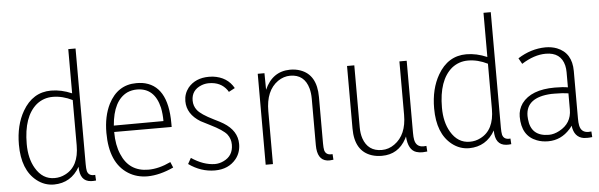

<svg xmlns="http://www.w3.org/2000/svg" viewBox="-47 -864 3203 1027"><g transform="rotate(-5 1554.5 -350.5)"><path d="M211.9 -27.3Q147.5 -27.3 110.4 -90.8Q79.1 -143.6 79.1 -221.7Q79.1 -369.1 152.3 -430.7Q190.4 -460.9 239.3 -460.9Q292 -460.9 344.7 -434.6V-191.4Q344.7 -78.1 269.5 -41Q243.2 -27.3 211.9 -27.3ZM344.7 -708V-470.7Q288.1 -495.1 233.4 -495.1Q134.8 -495.1 80.1 -400.4Q37.1 -326.2 37.1 -221.7Q37.1 -85.9 114.3 -25.4Q155.3 6.8 206.1 6.8Q297.9 5.9 344.7 -76.2Q344.7 2 404.3 5.9Q417 6.8 431.6 4.9L429.7 -25.4Q394.5 -21.5 386.7 -49.8Q383.8 -63.5 383.8 -86.9V-708Z M848.6 -28.3 835.9 -58.6Q772.5 -28.3 715.8 -28.3Q612.3 -28.3 572.3 -125Q550.8 -174.8 550.8 -243.2V-245.1H859.4V-264.6Q859.4 -471.7 722.7 -493.2Q707 -495.1 691.4 -495.1Q590.8 -495.1 541 -397.5Q508.8 -333 508.8 -244.1Q508.8 -82 605.5 -21.5Q650.4 6.8 709 6.8Q774.4 5.9 848.6 -28.3ZM691.4 -460.9Q786.1 -460.9 811.5 -352.5Q818.4 -318.4 818.4 -280.3L551.8 -279.3Q562.5 -413.1 639.6 -450.2Q664.1 -460.9 691.4 -460.9Z M1210.9 -123Q1210.9 -194.3 1137.7 -239.3Q1122.1 -249 1087.9 -265.6Q1020.5 -298.8 1001 -324.2Q983.4 -346.7 983.4 -376Q983.4 -431.6 1037.1 -453.1Q1056.6 -460.9 1078.1 -460.9Q1141.6 -460.9 1174.8 -415Q1177.7 -410.2 1180.7 -405.3L1213.9 -422.9Q1179.7 -484.4 1102.5 -494.1Q1091.8 -495.1 1081.1 -495.1Q1008.8 -495.1 968.8 -447.3Q944.3 -416 944.3 -376Q944.3 -306.6 1015.6 -262.7Q1031.2 -253.9 1065.4 -237.3Q1132.8 -204.1 1153.3 -178.7Q1171.9 -154.3 1171.9 -123Q1171.9 -62.5 1119.1 -38.1Q1096.7 -27.3 1072.3 -27.3Q1010.7 -28.3 947.3 -71.3L929.7 -40Q995.1 6.8 1070.3 6.8Q1143.6 6.8 1184.6 -43.9Q1210.9 -77.1 1210.9 -123Z M1704.1 -25.4Q1668.9 -21.5 1661.1 -49.8Q1658.2 -63.5 1658.2 -86.9V-335.9Q1658.2 -456.1 1571.3 -486.3Q1546.9 -495.1 1516.6 -495.1Q1421.9 -494.1 1379.9 -399.4L1378.9 -488.3H1342.8V0H1381.8V-284.2Q1381.8 -394.5 1448.2 -441.4Q1479.5 -462.9 1514.6 -462.9Q1590.8 -462.9 1612.3 -385.7Q1619.1 -360.4 1619.1 -330.1V-81.1Q1619.1 -2 1671.9 5.9Q1678.7 6.8 1685.5 6.8Q1693.4 6.8 1706.1 4.9Z M2184.6 6.8Q2191.4 6.8 2210 4.9L2208 -25.4Q2201.2 -24.4 2192.4 -24.4Q2153.3 -24.4 2145.5 -63.5Q2142.6 -78.1 2142.6 -100.6V-488.3H2103.5V-201.2Q2103.5 -93.8 2037.1 -46.9Q2005.9 -24.4 1968.8 -24.4Q1894.5 -24.4 1870.1 -95.7Q1861.3 -122.1 1861.3 -155.3V-488.3H1822.3V-152.3Q1822.3 -30.3 1913.1 -1Q1937.5 6.8 1966.8 6.8Q2054.7 6.8 2097.7 -73.2Q2100.6 -79.1 2103.5 -85Q2108.4 -11.7 2151.4 2Q2166 6.8 2184.6 6.8Z M2441.4 -27.3Q2377 -27.3 2339.8 -90.8Q2308.6 -143.6 2308.6 -221.7Q2308.6 -369.1 2381.8 -430.7Q2419.9 -460.9 2468.8 -460.9Q2521.5 -460.9 2574.2 -434.6V-191.4Q2574.2 -78.1 2499 -41Q2472.7 -27.3 2441.4 -27.3ZM2574.2 -708V-470.7Q2517.6 -495.1 2462.9 -495.1Q2364.3 -495.1 2309.6 -400.4Q2266.6 -326.2 2266.6 -221.7Q2266.6 -85.9 2343.8 -25.4Q2384.8 6.8 2435.5 6.8Q2527.3 5.9 2574.2 -76.2Q2574.2 2 2633.8 5.9Q2646.5 6.8 2661.1 4.9L2659.2 -25.4Q2624 -21.5 2616.2 -49.8Q2613.3 -63.5 2613.3 -86.9V-708Z M3070.3 6.8Q3081.1 6.8 3095.7 4.9L3093.8 -25.4Q3086.9 -24.4 3078.1 -24.4Q3039.1 -24.4 3031.2 -63.5Q3028.3 -78.1 3028.3 -100.6V-355.5Q3028.3 -453.1 2949.2 -484.4Q2920.9 -495.1 2887.7 -495.1Q2809.6 -494.1 2739.3 -449.2L2756.8 -418Q2824.2 -460.9 2886.7 -460.9Q2967.8 -460.9 2985.4 -388.7Q2989.3 -372.1 2989.3 -352.5V-271.5Q2961.9 -276.4 2918.9 -276.4Q2792 -276.4 2741.2 -208Q2718.8 -175.8 2718.8 -137.7Q2718.8 -34.2 2798.8 -3.9Q2826.2 6.8 2859.4 6.8Q2928.7 6.8 2977.5 -47.9Q2985.4 -56.6 2991.2 -65.4Q2999 -2 3050.8 5.9Q3060.5 6.8 3070.3 6.8ZM2866.2 -27.3Q2769.5 -27.3 2761.7 -121.1Q2760.7 -129.9 2760.7 -137.7Q2760.7 -237.3 2897.5 -244.1Q2907.2 -244.1 2917 -244.1Q2960 -244.1 2989.3 -239.3V-152.3Q2989.3 -78.1 2922.9 -43Q2893.6 -27.3 2866.2 -27.3Z"/></g></svg>

Font: Yaldevi Colombo ExtraLight
Style: Regular
Weight: 275
Designer: Sol Matas, Denzil Rajitha, Kosala Senevirathne and Pathum Egodawatta
Foundry: Mooniak
Version: Version 1.020 ; ttfautohint (v1.6)